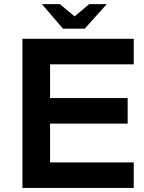

<svg xmlns="http://www.w3.org/2000/svg" viewBox="-20 -920 705 940"><path d="M89.8 0V-730H634.8V-605H225.1V-439.9H605V-314.9H225.1V-125H634.8V0ZM395 -779.8H288.1L185.1 -899.9H272.9L345.2 -839.8L417 -899.9H502.9Z"/></svg>

Font: Miedinger*
Style: Bold
Weight: 700
Version: Version 001.000